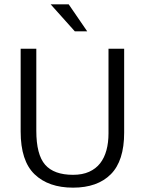

<svg xmlns="http://www.w3.org/2000/svg" viewBox="-20 -854 666 883"><path d="M75 -630H147V-253Q147 -143 187.5 -96.5Q228 -50 316 -50Q359 -50 390 -64Q421 -78 440.5 -103Q460 -128 469.5 -163Q479 -198 479 -241V-630H551V-244Q551 -114 489.5 -52.5Q428 9 316 9Q203 9 139 -52.5Q75 -114 75 -249ZM213 -834H296L381 -710H324Z"/></svg>

Font: Ek Mukta Light
Style: Regular
Weight: 300
Designer: Girish Dalvi and Yashodeep Gholap
Foundry: Ek Type
Version: Version 2.538;PS 1.002;hotconv 16.6.51;makeotf.lib2.5.65220;